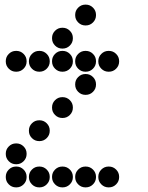

<svg xmlns="http://www.w3.org/2000/svg" viewBox="-20 -815 640 830"><path d="M349 -795Q331 -795 318 -782Q305 -769 305 -751V-749Q305 -731 318 -718Q331 -705 349 -705H351Q369 -705 382 -718Q395 -731 395 -749V-751Q395 -769 382 -782Q369 -795 351 -795ZM249 -695Q231 -695 218 -682Q205 -669 205 -651V-649Q205 -631 218 -618Q231 -605 249 -605H251Q269 -605 282 -618Q295 -631 295 -649V-651Q295 -669 282 -682Q269 -695 251 -695ZM49 -595Q31 -595 18 -582Q5 -569 5 -551V-549Q5 -531 18 -518Q31 -505 49 -505H51Q69 -505 82 -518Q95 -531 95 -549V-551Q95 -569 82 -582Q69 -595 51 -595ZM149 -595Q131 -595 118 -582Q105 -569 105 -551V-549Q105 -531 118 -518Q131 -505 149 -505H151Q169 -505 182 -518Q195 -531 195 -549V-551Q195 -569 182 -582Q169 -595 151 -595ZM249 -595Q231 -595 218 -582Q205 -569 205 -551V-549Q205 -531 218 -518Q231 -505 249 -505H251Q269 -505 282 -518Q295 -531 295 -549V-551Q295 -569 282 -582Q269 -595 251 -595ZM349 -595Q331 -595 318 -582Q305 -569 305 -551V-549Q305 -531 318 -518Q331 -505 349 -505H351Q369 -505 382 -518Q395 -531 395 -549V-551Q395 -569 382 -582Q369 -595 351 -595ZM449 -595Q431 -595 418 -582Q405 -569 405 -551V-549Q405 -531 418 -518Q431 -505 449 -505H451Q469 -505 482 -518Q495 -531 495 -549V-551Q495 -569 482 -582Q469 -595 451 -595ZM349 -495Q331 -495 318 -482Q305 -469 305 -451V-449Q305 -431 318 -418Q331 -405 349 -405H351Q369 -405 382 -418Q395 -431 395 -449V-451Q395 -469 382 -482Q369 -495 351 -495ZM249 -395Q231 -395 218 -382Q205 -369 205 -351V-349Q205 -331 218 -318Q231 -305 249 -305H251Q269 -305 282 -318Q295 -331 295 -349V-351Q295 -369 282 -382Q269 -395 251 -395ZM149 -295Q131 -295 118 -282Q105 -269 105 -251V-249Q105 -231 118 -218Q131 -205 149 -205H151Q169 -205 182 -218Q195 -231 195 -249V-251Q195 -269 182 -282Q169 -295 151 -295ZM49 -195Q31 -195 18 -182Q5 -169 5 -151V-149Q5 -131 18 -118Q31 -105 49 -105H51Q69 -105 82 -118Q95 -131 95 -149V-151Q95 -169 82 -182Q69 -195 51 -195ZM49 -95Q31 -95 18 -82Q5 -69 5 -51V-49Q5 -31 18 -18Q31 -5 49 -5H51Q69 -5 82 -18Q95 -31 95 -49V-51Q95 -69 82 -82Q69 -95 51 -95ZM149 -95Q131 -95 118 -82Q105 -69 105 -51V-49Q105 -31 118 -18Q131 -5 149 -5H151Q169 -5 182 -18Q195 -31 195 -49V-51Q195 -69 182 -82Q169 -95 151 -95ZM249 -95Q231 -95 218 -82Q205 -69 205 -51V-49Q205 -31 218 -18Q231 -5 249 -5H251Q269 -5 282 -18Q295 -31 295 -49V-51Q295 -69 282 -82Q269 -95 251 -95ZM349 -95Q331 -95 318 -82Q305 -69 305 -51V-49Q305 -31 318 -18Q331 -5 349 -5H351Q369 -5 382 -18Q395 -31 395 -49V-51Q395 -69 382 -82Q369 -95 351 -95ZM449 -95Q431 -95 418 -82Q405 -69 405 -51V-49Q405 -31 418 -18Q431 -5 449 -5H451Q469 -5 482 -18Q495 -31 495 -49V-51Q495 -69 482 -82Q469 -95 451 -95Z"/></svg>

Font: Doto Rounded Black
Style: Regular
Weight: 900
Monospace: yes
Version: Version 1.000